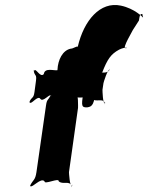

<svg xmlns="http://www.w3.org/2000/svg" viewBox="-20 -871 605 785"><path d="M159 -568C144 -552 128 -593 120 -583C118 -567 120 -597 118 -581C122 -558 131 -569 127 -540L121 -495C117 -466 110 -477 100 -454C98 -438 104 -468 102 -452C108 -442 134 -483 145 -467C156 -451 183 -490 189 -480C187 -464 189 -498 187 -482C177 -459 172 -468 168 -439L129 -167C124 -133 116 -138 103 -112C101 -96 106 -126 104 -110C113 -102 146 -146 162 -130C160 -114 222 -146 220 -130C236 -114 266 -135 272 -110C270 -94 277 -128 275 -112C265 -105 262 -165 262 -167L299 -430C299 -432 301 -493 290 -486C288 -470 290 -501 288 -485C293 -459 327 -483 343 -467C341 -451 358 -483 356 -467C372 -451 403 -473 409 -448C407 -432 412 -465 410 -449C400 -442 399 -502 399 -504L403 -531C403 -533 421 -592 429 -586C427 -570 431 -604 429 -588C415 -562 390 -584 370 -568C368 -552 328 -551 337 -551C340 -551 331 -548 320 -490C312 -435 314 -432 336 -432C360 -435 364 -446 373 -507C381 -562 384 -575 398 -575C419 -628 432 -649 467 -668C493 -681 507 -674 493 -674C479 -674 522 -744 523 -748C528 -756 544 -781 548 -787C551 -805 551 -814 562 -814C562 -808 567 -796 564 -800C564 -800 531 -836 474 -848C390 -866 323 -788 298 -680C292 -683 280 -672 269 -672C236 -665 217 -627 215 -586V-584C201 -581 163 -596 159 -568Z"/></svg>

Font: Hussar Przerywany
Style: Obl
Weight: 400
Foundry: Cannot Into Space Fonts
Version: Version 0.982